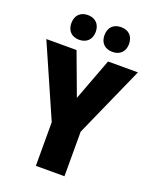

<svg xmlns="http://www.w3.org/2000/svg" viewBox="-167 -1089 901 1117"><g transform="rotate(20 283.5 -530.0)"><path d="M105 -917C105 -868 136 -841 180 -841C225 -841 256 -869 256 -917C256 -966 225 -994 180 -994C136 -994 105 -967 105 -917ZM310 -917C310 -869 340 -841 386 -841C432 -841 462 -869 462 -917C462 -966 432 -994 386 -994C341 -994 310 -967 310 -917ZM284 -519 187 -780H0L195 -336V-66H372V-342L567 -780H382Z"/></g></svg>

Font: Noto Sans Malayalam UI Condensed Black
Style: Regular
Weight: 900
Width: 3
Designer: Jelle Bosma - Monotype Design Team
Foundry: Monotype Imaging Inc.
Version: Version 2.104